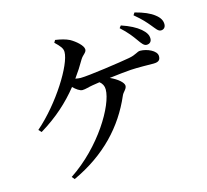

<svg xmlns="http://www.w3.org/2000/svg" viewBox="-120 -959 1240 1148"><g transform="rotate(-15 500.0 -385.0)"><path d="M933 -675C950 -675 962 -687 962 -706C962 -728 952 -748 926 -768C900 -789 861 -806 807 -820L797 -805C844 -766 863 -743 883 -719C904 -694 915 -675 933 -675ZM828 -614C847 -614 859 -626 859 -645C859 -667 848 -685 823 -707C797 -729 759 -749 708 -766L697 -752C740 -713 762 -683 782 -655C799 -631 811 -614 828 -614ZM387 -452C406 -452 427 -460 452 -464L497 -471C513 -458 522 -442 522 -420C522 -322 389 -98 190 33L204 50C407 -44 537 -185 611 -357C620 -379 642 -390 642 -411C642 -430 610 -459 563 -480C613 -486 665 -492 697 -494C745 -497 804 -495 838 -495C874 -495 881 -510 881 -530C881 -565 821 -590 780 -590C761 -590 750 -573 704 -565C650 -555 446 -525 395 -525C385 -525 374 -527 363 -529C387 -562 409 -596 429 -631C444 -656 466 -663 466 -683C466 -707 425 -742 393 -760C369 -772 340 -779 306 -784L297 -769C328 -739 342 -723 342 -700C342 -622 214 -415 70 -290L86 -273C189 -335 267 -406 331 -486C349 -468 371 -452 387 -452Z"/></g></svg>

Font: GenKiMin2 TW SB
Style: Regular
Weight: 600
Version: Version 2.100;PS 2.1;hotconv 16.6.51;makeotf.lib2.5.65220 DE